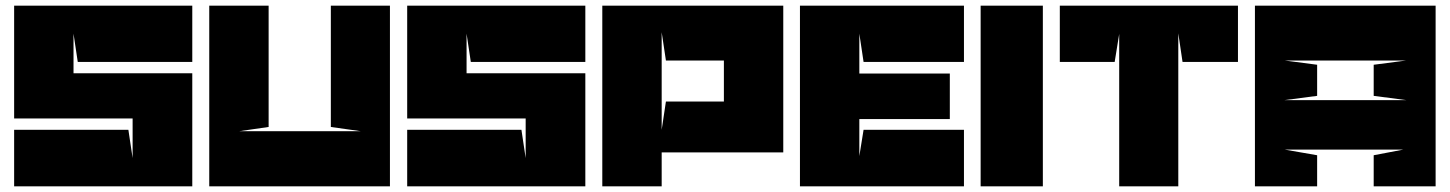

<svg xmlns="http://www.w3.org/2000/svg" viewBox="-20 -659 5128 679"><path d="M30 -639V-240H449V-100L434 -200H30V0H660V-400H240V-540L255 -440H660V-639H30Z M826 -195 930 -210V-639H720V0H1359V-639H1150V-210L1256 -195H826Z M1420 -639V-240H1839V-100L1824 -200H1420V0H2050V-400H1630V-540L1645 -440H2050V-639H1420Z M2320 -545 2335 -445H2523H2540V-300H2523H2335L2320 -200ZM2320 -120H2750V-639H2110V0H2320Z M3019 -107V-238H3339V-399H3019V-540L3034 -440H3389V-639H2809V0H3389V-200H3034Z M3448 0H3668V-639H3448V0Z M3938 0H4147V-541L4162 -440H4358V-639H3728V-440H3922L3938 -539V0Z M4523 -445H4953L4838 -430V-320L4953 -305H4523L4638 -320V-430ZM4418 -639V0H4638V-110L4523 -130H4943L4838 -110V0H5057V-639Z"/></svg>

Font: Banana Brick
Style: Regular
Weight: 400
Designer: artmaker
Foundry: artmaker
Version: Version 4.000 2011 initial release